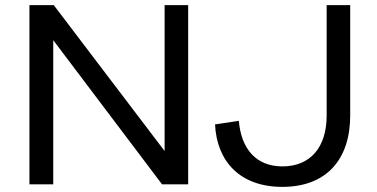

<svg xmlns="http://www.w3.org/2000/svg" viewBox="-20 -720 1474 750"><path d="M623 -700V-130L190 -700H95V0H188V-563L613 0H715V-700ZM1348 -269V-700H1256V-269C1256 -144 1192 -70 1083 -70C981 -70 922 -138 913 -248L820 -234C827 -89 918 10 1083 10C1256 10 1348 -98 1348 -269Z"/></svg>

Font: Gully
Style: Regular
Weight: 400
Designer: jaikishan Patel
Foundry: MagicType
Version: Version 1.000;Glyphs 3.2 (3242)